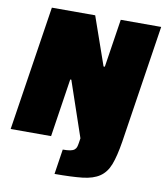

<svg xmlns="http://www.w3.org/2000/svg" viewBox="-97 -766 899 1043"><g transform="rotate(10 352.5 -244.5)"><path d="M484 -688H707L607 -37Q594 44 576 91Q558 138 522.5 162Q487 186 428 192.5Q369 199 275 199L296 61Q322 61 337 58Q352 55 360 48.5Q368 42 371 32.5Q374 23 376 10L380 -16L276 -321H270L221 0H-2L104 -688H343L436 -422H443Z"/></g></svg>

Font: Azeri Sans Black
Style: Italic
Weight: 900
Designer: Hector Gatti & Omnibus-Type (original fonts) / Cristiano Sobral (main changes and remastering)
Foundry: Omnibus-Type
Version: Version 0.07;August 21, 2020;FontCreator 13.0.0.2681 64-bit;